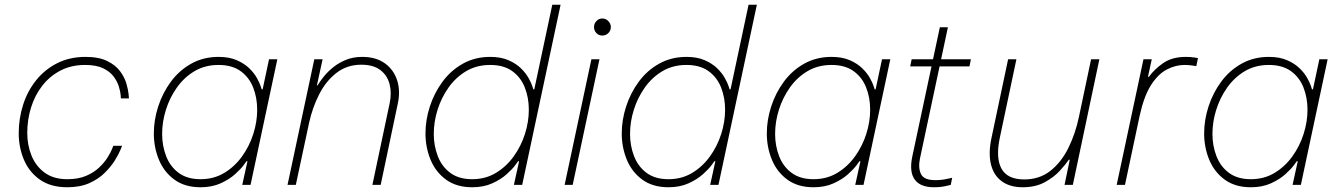

<svg xmlns="http://www.w3.org/2000/svg" viewBox="-20 -780 5635 810"><path d="M264 10Q194 10 148.5 -22Q103 -54 81 -106Q59 -158 59 -218Q59 -280 77.5 -338Q96 -396 132.5 -441.5Q169 -487 221.5 -513.5Q274 -540 341 -540Q397 -540 432.5 -522.5Q468 -505 487 -479Q506 -453 513.5 -426.5Q521 -400 522.5 -382.5Q524 -365 524 -365H490Q490 -365 489 -379Q488 -393 481.5 -414.5Q475 -436 459.5 -457Q444 -478 415 -492Q386 -506 339 -506Q281 -506 235.5 -482.5Q190 -459 158.5 -418.5Q127 -378 111 -326.5Q95 -275 95 -219Q95 -168 113 -123.5Q131 -79 168.5 -51.5Q206 -24 264 -24Q310 -24 343 -38Q376 -52 398.5 -73.5Q421 -95 434 -116Q447 -137 452.5 -151Q458 -165 458 -165H495Q495 -165 488 -147.5Q481 -130 465 -104Q449 -78 422.5 -51.5Q396 -25 357 -7.5Q318 10 264 10Z M902 -540Q947 -540 979 -526Q1011 -512 1031.5 -492Q1052 -472 1063.5 -451.5Q1075 -431 1079.5 -417Q1084 -403 1084 -403H1088L1115 -530H1150L1037 0H1002L1024 -100H1020Q1020 -100 1008 -83.5Q996 -67 971.5 -45Q947 -23 910.5 -6.5Q874 10 826 10Q760 10 716 -22Q672 -54 650.5 -106Q629 -158 629 -217Q629 -274 647.5 -331Q666 -388 701 -435.5Q736 -483 787 -511.5Q838 -540 902 -540ZM902 -506Q845 -506 801 -480Q757 -454 726.5 -411Q696 -368 680 -317Q664 -266 664 -215Q664 -165 681 -121Q698 -77 734 -50.5Q770 -24 826 -24Q882 -24 926 -50.5Q970 -77 1001 -120Q1032 -163 1048.5 -214.5Q1065 -266 1065 -317Q1065 -368 1048 -411Q1031 -454 995 -480Q959 -506 902 -506Z M1228 0H1193L1306 -530H1341L1317 -420H1320Q1330 -437 1346.5 -457.5Q1363 -478 1386 -496.5Q1409 -515 1439.5 -527.5Q1470 -540 1508 -540Q1566 -540 1603.5 -513Q1641 -486 1655.5 -441Q1670 -396 1658 -342L1586 0H1551L1624 -345Q1633 -388 1623.5 -425Q1614 -462 1584.5 -484.5Q1555 -507 1504 -507Q1444 -507 1399.5 -472.5Q1355 -438 1326.5 -382Q1298 -326 1284 -262Z M1972 10Q1906 10 1862 -22Q1818 -54 1796.5 -106Q1775 -158 1775 -217Q1775 -274 1793.5 -331Q1812 -388 1847 -435.5Q1882 -483 1933 -511.5Q1984 -540 2048 -540Q2093 -540 2125 -526Q2157 -512 2177.5 -492Q2198 -472 2209.5 -451.5Q2221 -431 2225.5 -417Q2230 -403 2230 -403H2234L2310 -760H2345L2183 0H2148L2170 -100H2166Q2166 -100 2154 -83.5Q2142 -67 2117.5 -45Q2093 -23 2056.5 -6.5Q2020 10 1972 10ZM1972 -24Q2028 -24 2072 -50.5Q2116 -77 2147 -120Q2178 -163 2194.5 -214.5Q2211 -266 2211 -317Q2211 -368 2194 -411Q2177 -454 2141 -480Q2105 -506 2048 -506Q1991 -506 1947 -480Q1903 -454 1872.5 -411Q1842 -368 1826 -317Q1810 -266 1810 -215Q1810 -165 1827 -121Q1844 -77 1880 -50.5Q1916 -24 1972 -24Z M2396 0H2362L2475 -530H2509ZM2521 -630Q2506 -630 2496 -640.5Q2486 -651 2486 -666Q2486 -680 2496 -691Q2506 -702 2521 -702Q2536 -702 2546.5 -691Q2557 -680 2557 -666Q2557 -651 2546.5 -640.5Q2536 -630 2521 -630Z M2800 10Q2734 10 2690 -22Q2646 -54 2624.5 -106Q2603 -158 2603 -217Q2603 -274 2621.5 -331Q2640 -388 2675 -435.5Q2710 -483 2761 -511.5Q2812 -540 2876 -540Q2921 -540 2953 -526Q2985 -512 3005.5 -492Q3026 -472 3037.5 -451.5Q3049 -431 3053.5 -417Q3058 -403 3058 -403H3062L3138 -760H3173L3011 0H2976L2998 -100H2994Q2994 -100 2982 -83.5Q2970 -67 2945.5 -45Q2921 -23 2884.5 -6.5Q2848 10 2800 10ZM2800 -24Q2856 -24 2900 -50.5Q2944 -77 2975 -120Q3006 -163 3022.5 -214.5Q3039 -266 3039 -317Q3039 -368 3022 -411Q3005 -454 2969 -480Q2933 -506 2876 -506Q2819 -506 2775 -480Q2731 -454 2700.5 -411Q2670 -368 2654 -317Q2638 -266 2638 -215Q2638 -165 2655 -121Q2672 -77 2708 -50.5Q2744 -24 2800 -24Z M3488 -540Q3533 -540 3565 -526Q3597 -512 3617.5 -492Q3638 -472 3649.5 -451.5Q3661 -431 3665.5 -417Q3670 -403 3670 -403H3674L3701 -530H3736L3623 0H3588L3610 -100H3606Q3606 -100 3594 -83.5Q3582 -67 3557.5 -45Q3533 -23 3496.5 -6.5Q3460 10 3412 10Q3346 10 3302 -22Q3258 -54 3236.5 -106Q3215 -158 3215 -217Q3215 -274 3233.5 -331Q3252 -388 3287 -435.5Q3322 -483 3373 -511.5Q3424 -540 3488 -540ZM3488 -506Q3431 -506 3387 -480Q3343 -454 3312.5 -411Q3282 -368 3266 -317Q3250 -266 3250 -215Q3250 -165 3267 -121Q3284 -77 3320 -50.5Q3356 -24 3412 -24Q3468 -24 3512 -50.5Q3556 -77 3587 -120Q3618 -163 3634.5 -214.5Q3651 -266 3651 -317Q3651 -368 3634 -411Q3617 -454 3581 -480Q3545 -506 3488 -506Z M3920 10Q3892 10 3871.5 2Q3851 -6 3839 -22.5Q3827 -39 3824.5 -63.5Q3822 -88 3829 -121L3945 -665H3979L3861 -111Q3853 -71 3865.5 -45.5Q3878 -20 3926 -20Q3951 -20 3974 -25Q3997 -30 3997 -30L3991 0Q3991 0 3969.5 5Q3948 10 3920 10ZM4070 -500H3820L3826 -530H4076Z M4294 10Q4241 10 4206.5 -15Q4172 -40 4160.5 -87Q4149 -134 4163 -199L4233 -530H4268L4198 -199Q4180 -114 4205 -68.5Q4230 -23 4301 -23Q4365 -23 4411 -59Q4457 -95 4487 -155.5Q4517 -216 4532 -288L4583 -530H4618L4506 0H4471L4493 -106H4489Q4477 -88 4452 -60.5Q4427 -33 4388 -11.5Q4349 10 4294 10Z M4726 0H4691L4804 -530H4839L4823 -456H4827Q4850 -488 4887.5 -514Q4925 -540 4983 -540Q5003 -540 5018.5 -537.5Q5034 -535 5034 -535L5027 -501Q5027 -501 5011 -503.5Q4995 -506 4977 -506Q4939 -506 4902 -486.5Q4865 -467 4835.5 -420.5Q4806 -374 4788 -292Z M5333 -540Q5378 -540 5410 -526Q5442 -512 5462.5 -492Q5483 -472 5494.5 -451.5Q5506 -431 5510.5 -417Q5515 -403 5515 -403H5519L5546 -530H5581L5468 0H5433L5455 -100H5451Q5451 -100 5439 -83.5Q5427 -67 5402.5 -45Q5378 -23 5341.5 -6.5Q5305 10 5257 10Q5191 10 5147 -22Q5103 -54 5081.5 -106Q5060 -158 5060 -217Q5060 -274 5078.5 -331Q5097 -388 5132 -435.5Q5167 -483 5218 -511.5Q5269 -540 5333 -540ZM5333 -506Q5276 -506 5232 -480Q5188 -454 5157.5 -411Q5127 -368 5111 -317Q5095 -266 5095 -215Q5095 -165 5112 -121Q5129 -77 5165 -50.5Q5201 -24 5257 -24Q5313 -24 5357 -50.5Q5401 -77 5432 -120Q5463 -163 5479.5 -214.5Q5496 -266 5496 -317Q5496 -368 5479 -411Q5462 -454 5426 -480Q5390 -506 5333 -506Z"/></svg>

Font: Be Vietnam Pro Variable Thin
Style: Italic
Weight: 100
Italic angle: -12°
Designer: Lam Bao, Tony Le, Vietanh Nguyen
Foundry: Yellow Type Foundry
Version: Version 1.002